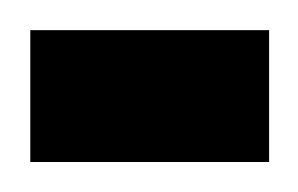

<svg xmlns="http://www.w3.org/2000/svg" viewBox="-30 -108 199 128"><path d="M-9.8 0V-87.9H149.4V0Z"/></svg>

Font: Vazir FD-WOL
Style: FD-WOL
Weight: 400
Foundry: Based on Dejavu fonts, by Saber Rastikerdar
Version: Version 26.0.0